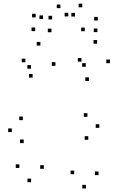

<svg xmlns="http://www.w3.org/2000/svg" viewBox="-20 -984 660 1060"><path d="M523.9 -17.2V-37.2H503.9V-17.2ZM586.8 -635.2V-655.2H566.8V-635.2ZM516.2 -742.8V-762.8H496.2V-742.8ZM429.8 -643.4V-663.4H409.8V-643.4ZM470.9 -537V-557H450.9V-537ZM453.5 -615.3V-635.3H433.5V-615.3ZM389.5 -22.2V-42.2H369.5V-22.2ZM454.2 56.6V36.6H434.2V56.6ZM222 -52V-72H202V-52ZM286 -620.7V-640.7H266V-620.7ZM203 -732.4V-752.4H183V-732.4ZM120.2 -640.2V-660.2H100.2V-640.2ZM160.1 -555.7V-575.7H140.1V-555.7ZM151.1 -604.6V-624.6H131.1V-604.6ZM87 -56.8V-76.8H67V-56.8ZM151.7 22V2H131.7V22ZM467.5 -212.2V-232.2H447.5V-212.2ZM528.4 -278.2V-298.2H508.4V-278.2ZM462.7 -339.1V-359.1H442.7V-339.1ZM106.2 -320.7V-340.7H86.2V-320.7ZM45.2 -254.9V-274.9H25.2V-254.9ZM110.8 -193.9V-213.9H90.8V-193.9ZM264 -806V-826H244V-806ZM393.9 -892.8V-912.8H373.9V-892.8ZM356.8 -893.4V-913.4H336.8V-893.4ZM448 -811.7V-831.7H428V-811.7ZM517.9 -806.8V-826.8H497.9V-806.8ZM519.9 -870.7V-890.7H499.9V-870.7ZM434.1 -943.7V-963.7H414.1V-943.7ZM313.5 -939.1V-959.1H293.5V-939.1ZM217.8 -878.9V-898.9H197.8V-878.9ZM267.7 -876.8V-896.8H247.7V-876.8ZM177.2 -887.9V-907.9H157.2V-887.9ZM174.2 -812.2V-832.2H154.2V-812.2Z"/></svg>

Font: Monaspace Radon Dots Var
Style: Regular
Weight: 400
Designer: Riley Cran and the Lettermatic Team
Version: Version 1.100 (Monaspace Radon Dots)